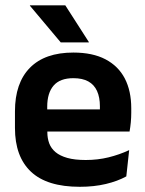

<svg xmlns="http://www.w3.org/2000/svg" viewBox="-20 -706 559 738"><path d="M286.5 12Q160.5 12 99 -46Q37.5 -104 37.5 -214V-278Q37.5 -387 95 -445.5Q152.5 -504 262 -504Q336 -504 385.5 -478Q435 -452 459.8 -404.2Q484.5 -356.5 484.5 -290V-272.5Q484.5 -254.5 482.8 -235.8Q481 -217 478 -200.5H362Q363.5 -228 363.8 -252.8Q364 -277.5 364 -297.5Q364 -332 353 -356.2Q342 -380.5 319.5 -393Q297 -405.5 262 -405.5Q210.5 -405.5 186 -377Q161.5 -348.5 161.5 -296V-250.5L162 -236V-197.5Q162 -174.5 169.2 -155Q176.5 -135.5 193.5 -121.2Q210.5 -107 238.8 -99Q267 -91 309.5 -91Q355.5 -91 397.2 -101.2Q439 -111.5 476.5 -129L465.5 -28Q432 -9.5 386.8 1.2Q341.5 12 286.5 12ZM452 -200.5H105.5V-285.5H452ZM95 -685.5H231L321.5 -544.5V-543H213.5L95 -684Z"/></svg>

Font: Anek Devanagari SemiBold
Style: Regular
Weight: 600
Designer: Kailash Malviya (Devanagari) & Yesha Goshar (Latin)
Foundry: Ek Type
Version: Version 1.003